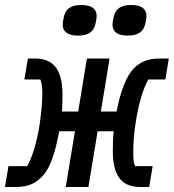

<svg xmlns="http://www.w3.org/2000/svg" viewBox="-51 -751 698 771"><path d="M-31 0H10C54 0 86 -10 115 -39C147 -70 167 -121 187 -224H250L213 0H304L341 -224H406C403 -207 402 -177 402 -146C402 -37 443 0 514 0H548L562 -84H492C485 -95 484 -118 484 -137C484 -173 487 -218 495 -266C507 -342 526 -400 545 -432H613L627 -516H592C548 -516 516 -506 487 -477C457 -447 434 -389 417 -303H354L389 -516H298L263 -303H198C199 -323 200 -343 200 -370C200 -479 158 -516 89 -516H61L47 -432H111C116 -421 119 -398 119 -379C119 -343 115 -298 108 -250C96 -174 77 -116 58 -84H-17ZM262 -608C313 -608 329 -632 334 -663C337 -675 337 -681 337 -688C337 -712 321 -731 276 -731C225 -731 209 -707 204 -676C201 -664 201 -658 201 -651C201 -627 217 -608 262 -608ZM462 -608C513 -608 529 -632 534 -663C537 -675 537 -681 537 -688C537 -712 521 -731 476 -731C425 -731 409 -707 404 -676C401 -664 401 -658 401 -651C401 -627 417 -608 462 -608Z"/></svg>

Font: IBM Mono Medium
Style: Italic
Weight: 500
Italic angle: -9°
Monospace: yes
Designer: Mike Abbink, Paul van der Laan, Pieter van Rosmalen
Foundry: Bold Monday
Version: Version 2.3